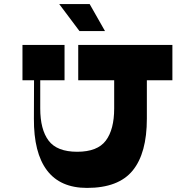

<svg xmlns="http://www.w3.org/2000/svg" viewBox="-20 -920 934 940"><path d="M699 -339Q699 -170 629.5 -85Q560 0 406 0Q275 0 210 -86Q145 -172 146 -339L147 -623H177V-389Q177 -286 218 -231.5Q259 -177 358 -177Q457 -177 498 -231.5Q539 -286 539 -389V-623H699ZM824 -527H363V-700H824ZM296 -527H90V-700H296ZM494 -768H369L270 -900H419Z"/></svg>

Font: Space Cowgirl
Style: Regular
Weight: 400
Designer: Valery Marier
Foundry: Valery Marier
Version: Version 1.000